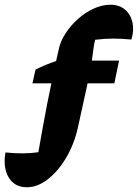

<svg xmlns="http://www.w3.org/2000/svg" viewBox="-81 -632 583 811"><path d="M33 159Q-19 159 -44 118Q-69 77 -58 12Q20 20 81 11Q90 -42 99 -90Q108 -138 118 -192L136 -280H56L69 -338Q91 -349 112.5 -358Q134 -367 156 -374L166 -419Q173 -456 195.5 -490.5Q218 -525 249 -552.5Q280 -580 315.5 -596Q351 -612 385 -612Q423 -612 447 -591.5Q471 -571 478.5 -537.5Q486 -504 474 -465Q431 -469 396 -469Q361 -469 321 -464Q316 -447 313.5 -424Q311 -401 307 -376H422L402 -280H289L248 -93Q232 -22 198 35Q164 92 120.5 125.5Q77 159 33 159Z"/></svg>

Font: Piazzolla SC ExtraBold
Style: Italic
Weight: 800
Italic angle: -11.3°
Designer: Juan Pablo del Peral
Foundry: Huerta Tipografica
Version: Version 1.330